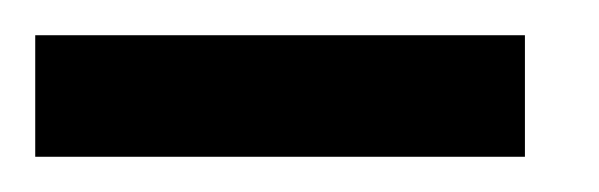

<svg xmlns="http://www.w3.org/2000/svg" viewBox="-20 -755 340 109"><path d="M0 -666V-735H278V-666Z"/></svg>

Font: SVN-Sora Variable
Style: Regular
Weight: 400
Designer: Jonathan Barnbrook, Julián Moncada
Foundry: Barnbrook Fonts
Version: Version 2.000 - Viet hoa boi STYLEno.1 Fonts